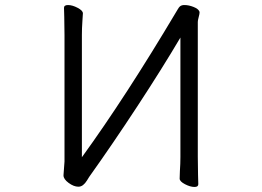

<svg xmlns="http://www.w3.org/2000/svg" viewBox="-20 -728 1040 762"><path d="M334 -26Q332 -23 325 -11.5Q318 0 309.5 6.5Q301 13 291 13Q273 13 252.5 -2Q232 -17 232 -32L234 -60L236 -87V-588L235 -661Q234 -677 234 -697Q234 -708 250 -708Q267 -708 288 -697Q309 -686 309 -675Q309 -666 307 -644Q305 -616 305 -589V-104Q479 -344 680 -682Q682 -685 686 -692Q690 -699 694 -702.5Q698 -706 703 -707Q706 -708 712 -708Q729 -708 748 -700.5Q767 -693 771 -683Q772 -682 772 -678Q772 -673 768.5 -660Q765 -647 765 -641V-106L766 -33Q767 -17 767 3Q767 14 752 14Q735 14 714 3Q693 -8 693 -19L694 -50Q696 -78 696 -105V-579Q624 -457 525 -306Q426 -155 334 -26Z"/></svg>

Font: Iansui
Style: Regular
Weight: 400
Designer: But Ko / Fontworks Inc.
Foundry: zi-hi.com / Fontworks Inc.
Version: Version 1.002